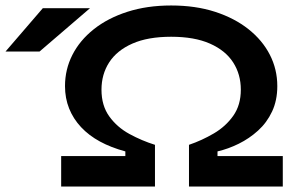

<svg xmlns="http://www.w3.org/2000/svg" viewBox="-20 -680 1080 700"><path d="M203 0V-111H437V-128Q385 -142 344.5 -164Q304 -186 275.5 -216.5Q247 -247 232 -284.5Q217 -322 217 -366Q217 -427 244 -480Q271 -533 322 -573.5Q373 -614 444.5 -637Q516 -660 604 -660Q693 -660 764 -637Q835 -614 886 -573.5Q937 -533 964 -480Q991 -427 991 -366Q991 -314 972 -273.5Q953 -233 921 -204Q889 -175 850.5 -156Q812 -137 773 -128V-111H1011V0H669V-152Q716 -168 759.5 -193.5Q803 -219 830.5 -258Q858 -297 858 -353Q858 -409 830 -452.5Q802 -496 745.5 -521Q689 -546 604 -546Q519 -546 462.5 -521Q406 -496 378 -452.5Q350 -409 350 -353Q350 -295 378.5 -255.5Q407 -216 452 -191.5Q497 -167 545 -152V0ZM0 -492 136 -650H308L124 -492Z"/></svg>

Font: Syne
Style: Bold
Weight: 700
Designer: Lucas Descroix
Foundry: Bonjour Monde
Version: Version 2.200